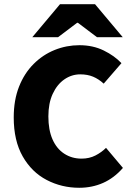

<svg xmlns="http://www.w3.org/2000/svg" viewBox="-20 -877 624 909"><path d="M355 12Q272 12 201 -25Q130 -62 87.5 -136.5Q45 -211 45 -321Q45 -403 70 -466.5Q95 -530 139 -574Q183 -618 239 -640.5Q295 -663 356 -663Q420 -663 471 -638Q522 -613 555 -578L471 -481Q447 -503 420.5 -514Q394 -525 360 -525Q319 -525 284.5 -501Q250 -477 229.5 -432.5Q209 -388 209 -326Q209 -262 228.5 -217.5Q248 -173 284 -149.5Q320 -126 366 -126Q403 -126 432 -141Q461 -156 482 -177L562 -82Q520 -34 468 -11Q416 12 355 12ZM133 -701 264 -857H430L561 -701H439L349 -769H345L255 -701Z"/></svg>

Font: Source Sans 3 ExtraBold
Style: Regular
Weight: 800
Designer: Paul D. Hunt
Foundry: Adobe
Version: Version 3.052;hotconv 1.1.0;makeotfexe 2.6.0